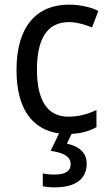

<svg xmlns="http://www.w3.org/2000/svg" viewBox="-20 -566 471 826"><path d="M353 138C353 89 318 63 268 52L288 10C330 8 365 -2 395 -19V-93C360 -76 321 -64 274 -64C184 -64 139 -134 139 -266C139 -401 184 -471 277 -471C308 -471 347 -460 376 -448L403 -519C372 -535 325 -546 276 -546C140 -546 51 -455 51 -265C51 -95 121 -8 234 8L198 83C248 90 284 105 284 140C284 171 260 185 214 185C196 185 177 183 164 180V235C176 238 195 240 216 240C306 240 353 203 353 138Z"/></svg>

Font: Noto Sans Thai Looped SemiCondensed
Style: Regular
Weight: 400
Width: 4
Designer: Sasikarn Vongin, Ben Mitchell
Foundry: The Fontpad Ltd
Version: Version 1.001